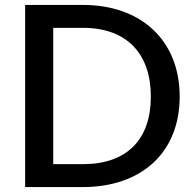

<svg xmlns="http://www.w3.org/2000/svg" viewBox="-20 -759 787 779"><path d="M709 -367C709 -595 553 -739 316 -739H82V0H316C553 0 709 -139 709 -367ZM196 -93V-646H319C497 -645 592 -539 592 -367C592 -195 497 -94 319 -93Z"/></svg>

Font: Malmofest Medium
Style: Regular
Weight: 500
Designer: Jonny Pinhorn (Poppins), Kolossal
Version: Version 1.004;Glyphs 3.1.2 (3151)